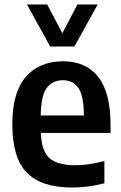

<svg xmlns="http://www.w3.org/2000/svg" viewBox="-20 -828 542 858"><path d="M302 10Q165.5 10 100.2 -56Q35 -122 35 -273.5Q35 -414.5 95 -484.2Q155 -554 261.5 -554Q364.5 -554 419.2 -484Q474 -414 474 -270V-234H162.5Q165.5 -153 201.2 -121.2Q237 -89.5 318.5 -89.5Q348 -89.5 379.8 -94.5Q411.5 -99.5 446.5 -108.5V-9Q407 1 372.2 5.5Q337.5 10 302 10ZM260.5 -469.5Q216 -469.5 189.8 -436.2Q163.5 -403 162 -312H355Q354 -403 329.5 -436.2Q305 -469.5 260.5 -469.5ZM204.5 -620 100.5 -808H191L258.5 -679.5L326 -808H416.5L312.5 -620Z"/></svg>

Font: Encode Sans SmCnd SmBold
Style: Regular
Weight: 600
Width: 4
Designer: Multiple Designers
Foundry: Impallari Type
Version: Version 3.002; ttfautohint (v1.8.3) -l 8 -r 50 -G 200 -x 14 